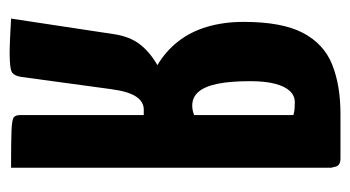

<svg xmlns="http://www.w3.org/2000/svg" viewBox="-188 -552 743 408"><g transform="rotate(90 184.0 -348.5)"><path d="M20 0 53 -218Q58 -252 74.5 -273.5Q91 -295 119 -311Q90 -328 69 -354.5Q48 -381 37.5 -416.5Q27 -452 27 -494Q27 -576 50.5 -620.5Q74 -665 118 -682.5Q162 -700 223 -700H317Q332 -700 334.5 -690Q337 -680 337 -680V0Q280 0 257 -1Q234 -2 229.5 -6Q225 -10 225 -20V-282H213Q197 -282 186 -266Q175 -250 170 -213L144 -22Q142 -8 135 -2.5Q128 3 93 3Q80 3 59.5 2Q39 1 20 0ZM205 -385Q210 -385 215 -386Q220 -387 225 -389V-600Q218 -602 211.5 -602.5Q205 -603 198 -603Q184 -603 174 -592.5Q164 -582 158.5 -561Q153 -540 153 -508Q153 -466 158.5 -439Q164 -412 175.5 -398.5Q187 -385 205 -385Z"/></g></svg>

Font: Yanone Kaffeesatz
Style: Bold
Weight: 700
Designer: Yanone (Cyrillic: Daniel Pouzeot, Huerta Tipografica, and Cyreal)
Foundry: Yanone
Version: Version 2.003